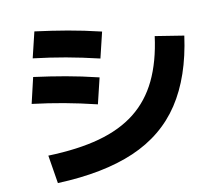

<svg xmlns="http://www.w3.org/2000/svg" viewBox="-87 -885 1174 1031"><g transform="rotate(-10 500.0 -369.0)"><path d="M122 -111Q284 -116 402.5 -148.5Q521 -181 602 -245Q683 -309 730.5 -408Q778 -507 796 -644L953 -619Q923 -399 828.5 -255.5Q734 -112 566 -39.5Q398 33 147 43ZM432 -336Q337 -359 254.5 -374Q172 -389 82 -400L115 -541Q206 -529 288.5 -514.5Q371 -500 466 -477ZM488 -576Q391 -599 307 -614Q223 -629 130 -640L164 -781Q257 -769 341.5 -754.5Q426 -740 522 -717Z"/></g></svg>

Font: M PLUS 1 Thin ExtraBold
Style: Regular
Weight: 800
Version: Version 1.001